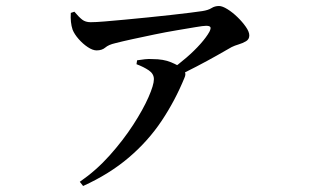

<svg xmlns="http://www.w3.org/2000/svg" viewBox="-20 -560 1040 640"><path d="M548 -326Q576 -346 602 -368.5Q628 -391 648 -413.5Q668 -436 678 -454Q684 -466 681 -470Q678 -474 667 -474Q658 -474 631.5 -469.5Q605 -465 569 -459Q533 -453 494.5 -445Q456 -437 421.5 -429.5Q387 -422 364 -416Q342 -411 331 -401.5Q320 -392 302 -392Q289 -392 272.5 -403Q256 -414 242 -430Q228 -446 222 -461Q218 -473 216.5 -487Q215 -501 216 -517L228 -521Q243 -503 254 -494.5Q265 -486 282 -486Q299 -486 329 -488.5Q359 -491 396.5 -494.5Q434 -498 473.5 -502Q513 -506 549 -510Q585 -514 613 -517.5Q641 -521 654 -523Q674 -526 685 -533Q696 -540 710 -540Q721 -540 738 -529.5Q755 -519 771.5 -503Q788 -487 799.5 -470.5Q811 -454 811 -442Q811 -429 800 -422.5Q789 -416 775.5 -412Q762 -408 752 -403Q733 -392 702 -374.5Q671 -357 634.5 -338Q598 -319 560 -301ZM246 46Q301 8 346 -42.5Q391 -93 424 -144Q457 -195 475 -236Q493 -277 493 -296Q493 -314 476 -325.5Q459 -337 435 -346L437 -359Q450 -361 463 -362.5Q476 -364 489 -363Q525 -363 550 -352.5Q575 -342 584 -334Q593 -327 596.5 -319.5Q600 -312 595 -301Q564 -225 519 -157.5Q474 -90 409.5 -35Q345 20 257 60Z"/></svg>

Font: Noto Serif TC SemiBold
Style: Regular
Weight: 600
Version: Version 2.002-H1;hotconv 1.1.0;makeotfexe 2.6.0